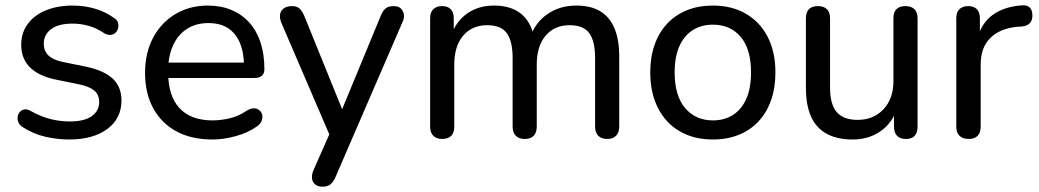

<svg xmlns="http://www.w3.org/2000/svg" viewBox="-20 -517 3918 724"><path d="M241 9Q196 9 150.5 -1.5Q105 -12 65 -38Q54 -45 49.5 -55.5Q45 -66 46.5 -76.5Q48 -87 55 -95Q62 -103 72.5 -104.5Q83 -106 95 -99Q134 -77 170.5 -68Q207 -59 243 -59Q298 -59 326 -79Q354 -99 354 -132Q354 -160 335.5 -175.5Q317 -191 278 -199L185 -218Q123 -232 91.5 -264.5Q60 -297 60 -348Q60 -393 84.5 -426.5Q109 -460 153 -478Q197 -496 254 -496Q298 -496 337.5 -484.5Q377 -473 409 -450Q421 -443 424.5 -432.5Q428 -422 425.5 -411.5Q423 -401 416 -394Q409 -387 398 -385.5Q387 -384 374 -391Q345 -411 314.5 -419.5Q284 -428 254 -428Q200 -428 172.5 -407Q145 -386 145 -352Q145 -326 161.5 -309Q178 -292 214 -284L307 -265Q372 -251 405 -220.5Q438 -190 438 -138Q438 -70 384.5 -30.5Q331 9 241 9Z M781 9Q702 9 645.5 -21.5Q589 -52 558 -108.5Q527 -165 527 -242Q527 -318 557.5 -375Q588 -432 641.5 -464Q695 -496 764 -496Q813 -496 852.5 -479.5Q892 -463 920 -432Q948 -401 962.5 -356.5Q977 -312 977 -256Q977 -240 967.5 -231.5Q958 -223 940 -223H598V-281H917L900 -267Q900 -319 884.5 -355.5Q869 -392 839.5 -411Q810 -430 766 -430Q718 -430 684 -407.5Q650 -385 632 -344.5Q614 -304 614 -251V-245Q614 -155 657 -109Q700 -63 781 -63Q813 -63 846.5 -71Q880 -79 911 -100Q926 -109 938.5 -108.5Q951 -108 959 -100.5Q967 -93 969 -82.5Q971 -72 966 -60Q961 -48 947 -39Q914 -16 868.5 -3.5Q823 9 781 9Z M1195 187Q1179 187 1168.5 178.5Q1158 170 1156.5 155.5Q1155 141 1162 125L1230 -29V9L1041 -431Q1034 -448 1036 -462Q1038 -476 1049.5 -485Q1061 -494 1081 -494Q1098 -494 1108 -486Q1118 -478 1127 -458L1284 -71H1256L1416 -458Q1424 -478 1435 -486Q1446 -494 1465 -494Q1482 -494 1491.5 -485Q1501 -476 1503 -462Q1505 -448 1497 -432L1245 151Q1235 172 1224.5 179.5Q1214 187 1195 187Z M1647 7Q1626 7 1614 -5Q1602 -17 1602 -40V-448Q1602 -471 1614 -482.5Q1626 -494 1647 -494Q1668 -494 1679.5 -482.5Q1691 -471 1691 -448V-363L1680 -381Q1699 -436 1741.5 -466Q1784 -496 1843 -496Q1905 -496 1943 -466.5Q1981 -437 1994 -377H1980Q1998 -432 2044.5 -464Q2091 -496 2153 -496Q2208 -496 2243.5 -474.5Q2279 -453 2297 -410.5Q2315 -368 2315 -302V-40Q2315 -17 2303 -5Q2291 7 2270 7Q2248 7 2236 -5Q2224 -17 2224 -40V-298Q2224 -362 2202 -392Q2180 -422 2128 -422Q2071 -422 2037.5 -382.5Q2004 -343 2004 -274V-40Q2004 -17 1992.5 -5Q1981 7 1959 7Q1937 7 1925 -5Q1913 -17 1913 -40V-298Q1913 -362 1891 -392Q1869 -422 1817 -422Q1760 -422 1726.5 -382.5Q1693 -343 1693 -274V-40Q1693 7 1647 7Z M2668 9Q2596 9 2543 -22Q2490 -53 2461 -110Q2432 -167 2432 -244Q2432 -302 2448.5 -348.5Q2465 -395 2496 -428Q2527 -461 2570.5 -478.5Q2614 -496 2668 -496Q2740 -496 2793 -465Q2846 -434 2875 -377.5Q2904 -321 2904 -244Q2904 -186 2887.5 -139Q2871 -92 2840 -59Q2809 -26 2765.5 -8.5Q2722 9 2668 9ZM2668 -63Q2712 -63 2744.5 -84Q2777 -105 2794.5 -145Q2812 -185 2812 -244Q2812 -332 2773 -378Q2734 -424 2668 -424Q2625 -424 2592.5 -403.5Q2560 -383 2542 -343Q2524 -303 2524 -244Q2524 -156 2563.5 -109.5Q2603 -63 2668 -63Z M3195 9Q3136 9 3096.5 -13Q3057 -35 3038 -78Q3019 -121 3019 -186V-448Q3019 -471 3030.5 -482.5Q3042 -494 3064 -494Q3086 -494 3098 -482.5Q3110 -471 3110 -448V-186Q3110 -124 3135 -94.5Q3160 -65 3214 -65Q3274 -65 3311.5 -105Q3349 -145 3349 -211V-448Q3349 -471 3360.5 -482.5Q3372 -494 3394 -494Q3416 -494 3428 -482.5Q3440 -471 3440 -448V-40Q3440 7 3396 7Q3374 7 3362.5 -5Q3351 -17 3351 -40V-127L3364 -110Q3344 -52 3299.5 -21.5Q3255 9 3195 9Z M3633 7Q3610 7 3598 -5Q3586 -17 3586 -40V-448Q3586 -471 3598 -482.5Q3610 -494 3631 -494Q3652 -494 3663.5 -482.5Q3675 -471 3675 -448V-371H3665Q3681 -431 3725 -462Q3769 -493 3836 -497Q3852 -498 3862 -489.5Q3872 -481 3873 -461Q3874 -442 3864 -430.5Q3854 -419 3833 -417L3815 -416Q3749 -409 3713.5 -373Q3678 -337 3678 -274V-40Q3678 -17 3666.5 -5Q3655 7 3633 7Z"/></svg>

Font: Nunito ExtraLight Medium
Style: Regular
Weight: 500
Version: Version 3.602